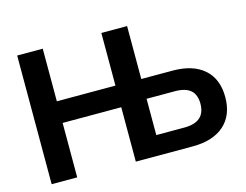

<svg xmlns="http://www.w3.org/2000/svg" viewBox="-98 -878 1329 1036"><g transform="rotate(-15 566.0 -359.5)"><path d="M70.8 -718.8H213.6V-424.8H541V-718.8H684.8V-423.1H859.6Q972.4 -423.1 1034.9 -368.4Q1097.4 -313.7 1097.4 -212Q1097.4 -110.4 1034.7 -55.2Q971.9 0 859.4 0H541V-304H213.6V0H70.8ZM958.7 -212.2Q958.7 -262.7 930.3 -287.6Q901.9 -312.5 842.3 -312.5H684.8V-109.9H842Q958.7 -109.9 958.7 -212.2Z"/></g></svg>

Font: Min Sans VF VF
Style: Regular
Weight: 400
Designer: Jinseong-Kim, NotoSansCJK, Nunito
Foundry: Jinseong-Kim
Version: Version 1.420;Glyphs 3.1.2 (3151)